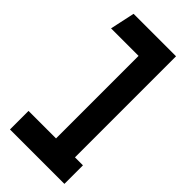

<svg xmlns="http://www.w3.org/2000/svg" viewBox="-199 -640 681 681"><g transform="rotate(45 141.5 -300.0)"><path d="M283 -93V0H10V-93H148V-507H10L30 -600H243V-93Z"/></g></svg>

Font: Karantina
Style: Regular
Weight: 400
Designer: Rony Koch
Foundry: Rony Koch
Version: Version 1.000; ttfautohint (v1.8.3)